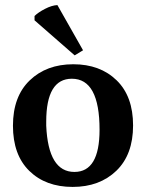

<svg xmlns="http://www.w3.org/2000/svg" viewBox="-20 -818 575 756"><path d="M206 -798 307 -620 274 -600 116 -738V-755Q130 -769 157 -783Q184 -797 206 -798ZM372 -307Q372 -508 263 -508Q162 -508 162 -339Q162 -331 162 -323Q170 -141 273 -141Q372 -141 372 -307ZM268.5 -565Q374 -565 439 -502Q504 -439 504 -324Q504 -209 438 -145.5Q372 -82 266 -82Q160 -82 95.5 -145Q31 -208 31 -323Q31 -438 97 -501.5Q163 -565 268.5 -565Z"/></svg>

Font: Halant Semibold
Style: Regular
Weight: 600
Version: Version 1.100;PS 1.0;hotconv 1.0.78;makeotf.lib2.5.61930; tt